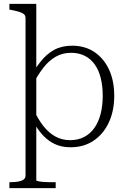

<svg xmlns="http://www.w3.org/2000/svg" viewBox="-20 -757 658 1000"><path d="M270 223H29V192H31Q55 192 73.5 189Q92 186 102.5 178.5Q113 171 113 157V-662Q113 -676 105 -683Q97 -690 81 -695Q65 -700 40 -705L29 -707V-737H169V182Q169 185 182 187.5Q195 190 212 191Q229 192 242 192H270ZM348 10Q310 10 279.5 -1Q249 -12 223 -34Q197 -56 174.5 -89Q152 -122 131 -165L156 -185Q178 -136 206 -100.5Q234 -65 268.5 -46Q303 -27 345 -27Q386 -27 418 -43.5Q450 -60 471.5 -90.5Q493 -121 504 -163.5Q515 -206 515 -258Q515 -309 504.5 -351Q494 -393 473 -422Q452 -451 421 -466.5Q390 -482 350 -482Q306 -482 270 -461.5Q234 -441 204.5 -402.5Q175 -364 149 -313L126 -337Q159 -395 191 -435.5Q223 -476 262.5 -497.5Q302 -519 356 -519Q422 -519 471 -486.5Q520 -454 547.5 -395.5Q575 -337 575 -258Q575 -179 546.5 -118.5Q518 -58 467 -24Q416 10 348 10Z"/></svg>

Font: Roboto Serif 36pt ExtraLight
Style: Regular
Weight: 250
Designer: Greg Gazdowicz
Foundry: Commercial Type
Version: Version 1.008